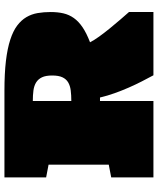

<svg xmlns="http://www.w3.org/2000/svg" viewBox="59 -787 728 886"><g transform="rotate(-90 423.0 -344.0)"><path d="M810.5 0H518.6Q504.9 -25.4 490.2 -54Q475.6 -82.5 461.9 -113.8Q448.2 -145 436.3 -178.2Q424.3 -211.4 416 -246.6H399.9V0H47.4V-194.8L106 -206.1V-483.9L47.4 -495.1V-687.5H447.3Q526.9 -687.5 584.7 -680.7Q642.6 -673.8 682.9 -660.6Q723.1 -647.5 748 -628.7Q772.9 -609.9 786.9 -586.2Q800.8 -562.5 805.7 -534.2Q810.5 -505.9 810.5 -474.1Q810.5 -441.9 804.4 -415.5Q798.3 -389.2 782.7 -367.2Q767.1 -345.2 740 -326.9Q712.9 -308.6 670.9 -292.5Q679.7 -274.9 697 -250.7Q714.4 -226.6 734.9 -201.4Q755.4 -176.3 775.6 -152.8Q795.9 -129.4 810.5 -112.8ZM399.9 -378.9Q426.8 -378.9 448.5 -381.6Q470.2 -384.3 485.6 -393.3Q501 -402.3 509.3 -419.9Q517.6 -437.5 517.6 -467.3Q517.6 -496.6 509.3 -514.2Q501 -531.7 485.6 -541.3Q470.2 -550.8 448.5 -553.7Q426.8 -556.6 399.9 -556.6Z"/></g></svg>

Font: Holtwood One SC
Style: Regular
Weight: 400
Version: Version 1.000